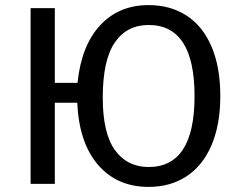

<svg xmlns="http://www.w3.org/2000/svg" viewBox="-20 -721 939 753"><path d="M844 -344Q844 -232 809.5 -151.5Q775 -71 711.5 -29.5Q648 12 563 12Q439 12 364.5 -74.5Q290 -161 283 -318H195V0H100V-689H195V-396H284Q299 -542 372.5 -621.5Q446 -701 563 -701Q648 -701 711.5 -660Q775 -619 809.5 -538.5Q844 -458 844 -344ZM743 -344Q743 -623 563 -623Q477 -623 430 -554Q383 -485 383 -338Q383 -198 431 -132Q479 -66 563 -66Q743 -66 743 -344Z"/></svg>

Font: Fira Sans
Style: Regular
Weight: 400
Designer: bBox Type GmbH & Carrois Corporate GbR & Edenspiekermann AG
Foundry: bBox Type GmbH & Carrois Corporate GbR & Edenspiekermann AG
Version: Version 4.301